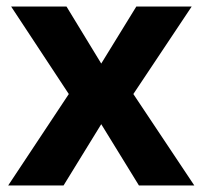

<svg xmlns="http://www.w3.org/2000/svg" viewBox="-20 -566 618 586"><path d="M190 -279 14 -546H183L289 -372L396 -546H565L387 -279L573 0H404L289 -187L174 0H5Z"/></svg>

Font: Noto Sans Tai Tham
Style: Regular
Weight: 400
Designer: Monotype Design Team 2013. Revised by David WIlliams 2020
Foundry: Monotype Imaging Inc.
Version: Version 2.002